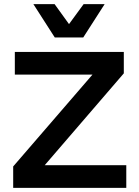

<svg xmlns="http://www.w3.org/2000/svg" viewBox="-20 -912 673 932"><path d="M384 -730H246L142 -892H245L315 -795L386 -892H488ZM197 -110H593V0H44V-104L429 -550H52V-660H581V-556Z"/></svg>

Font: Elaine Sans SemiBold
Style: Regular
Weight: 600
Designer: Wei Huang
Foundry: Wei Huang
Version: Version 2.001;December 24, 2019;FontCreator 12.0.0.2547 64-b